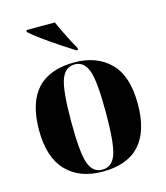

<svg xmlns="http://www.w3.org/2000/svg" viewBox="-115 -854 821 952"><g transform="rotate(-15 295.5 -378.0)"><path d="M294 10Q549 10 549 -270Q549 -414 480.5 -482Q412 -550 298 -550Q42 -550 42 -270Q42 -130 109.5 -60Q177 10 294 10ZM295 0Q246 0 226.5 -56Q207 -112 207 -270Q207 -430 227.5 -485Q248 -540 297 -540Q344 -540 364.5 -486Q385 -432 385 -270Q385 -113 365.5 -56.5Q346 0 295 0ZM323 -605H332V-615Q317 -640 294 -686Q271 -732 256 -766H110V-756Q129 -738 168 -709.5Q207 -681 250 -652.5Q293 -624 323 -605Z"/></g></svg>

Font: Noto Serif Display SemiCondensed Extra
Style: Regular
Weight: 800
Width: 4
Designer: Monotype Design Team
Foundry: Monotype Imaging Inc.
Version: Version 1.900